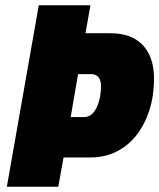

<svg xmlns="http://www.w3.org/2000/svg" viewBox="-20 -708 604 728"><path d="M6 0 127 -688H323L304 -582H397Q454 -582 490.5 -561Q527 -540 545.5 -501.5Q564 -463 564 -410Q564 -346 547 -292Q530 -238 498.5 -197Q467 -156 422.5 -133.5Q378 -111 323 -111H221L201 0ZM248 -264H299Q319 -264 333.5 -280.5Q348 -297 355.5 -324.5Q363 -352 363 -383Q363 -403 353.5 -415Q344 -427 325 -427H276Z"/></svg>

Font: Archivo Condensed Black
Style: Italic
Weight: 900
Width: 3
Italic angle: -10°
Designer: Hector Gatti
Foundry: Omnibus-Type
Version: Version 2.001